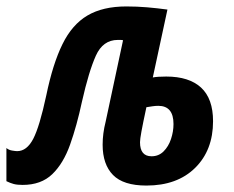

<svg xmlns="http://www.w3.org/2000/svg" viewBox="-65 -572 734 602"><path d="M394 9.8Q321.8 9.8 289.3 -23.4Q256.8 -56.6 256.8 -118.2Q256.8 -153.3 266.1 -189.9L320.8 -445.8Q317.4 -446.8 313 -446.8Q308.6 -446.8 304.2 -446.8Q257.8 -446.8 235.6 -397.5Q213.4 -348.1 191.9 -252.9Q175.8 -177.7 154.8 -118.7Q133.8 -59.6 98.9 -25.9Q64 7.8 5.9 7.8Q-11.2 7.8 -22 4.9Q-32.7 2 -44.9 -3.9V-107.9Q-37.6 -101.6 -26.9 -99.9Q-16.1 -98.1 -11.2 -98.1Q19 -98.1 39.1 -136.5Q59.1 -174.8 80.1 -272.9Q100.6 -372.1 130.9 -433.6Q161.1 -495.1 209.2 -523.4Q257.3 -551.8 331.1 -551.8Q364.7 -551.8 396.2 -549.1Q427.7 -546.4 460 -542L414.1 -329.1Q420.9 -330.6 432.4 -331.3Q443.8 -332 456.1 -332Q527.8 -332 565.4 -297.4Q603 -262.7 603 -191.9Q603 -101.1 546.9 -45.7Q490.7 9.8 394 9.8ZM410.2 -82Q432.6 -82 448 -97.4Q463.4 -112.8 471.2 -136.2Q479 -159.7 479 -183.1Q479 -240.2 431.2 -240.2Q422.9 -240.2 413.3 -238.8Q403.8 -237.3 394 -235.8Q382.8 -183.6 378.4 -159.4Q374 -135.3 374 -126Q374 -82 410.2 -82Z"/></svg>

Font: Open Sans Condensed
Style: Bold Italic
Weight: 700
Width: 3
Italic angle: -12°
Designer: Monotype Design Team
Foundry: Monotype Imaging Inc.
Version: Version 3.003; ttfautohint (v1.8.4)